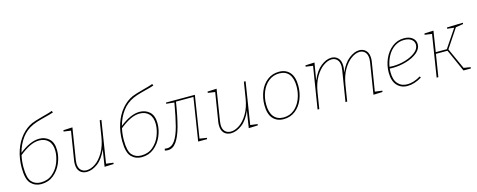

<svg xmlns="http://www.w3.org/2000/svg" viewBox="-33 -1470 5417 2179"><g transform="rotate(-15 2675.0 -380.0)"><path d="M526 -318Q526 -243 494 -168Q462 -93 400.5 -43.5Q339 6 255 6Q183 6 134.5 -43.5Q86 -93 86 -230Q86 -339 117.5 -432Q149 -525 205.5 -591.5Q262 -658 334 -690Q371 -706 469 -732Q480 -735 517.5 -745Q555 -755 583 -766L591 -746Q556 -733 485 -716Q477 -714 445 -705.5Q413 -697 387 -688.5Q361 -680 342 -671Q259 -634 206 -562Q153 -490 128 -396Q257 -498 362 -498Q431 -498 478.5 -454.5Q526 -411 526 -318ZM505 -317Q505 -395 465 -437Q425 -479 357 -479Q301 -479 243 -450Q185 -421 122 -370Q107 -303 107 -231Q107 -105 147.5 -59.5Q188 -14 255 -14Q338 -14 394.5 -63Q451 -112 478 -182.5Q505 -253 505 -317Z M1023 -28 1107 -17 1105 -2 998 2 1029 -196Q985 -92 919.5 -43Q854 6 790 6Q740 6 709.5 -25Q679 -56 679 -117Q679 -141 683 -162L736 -493L652 -505L654 -520L761 -525L703 -161Q699 -131 699 -120Q699 -66 725 -39.5Q751 -13 793 -13Q842 -13 895 -48.5Q948 -84 991 -157Q1034 -230 1051 -335L1081 -522H1101Z M1706 -318Q1706 -243 1674 -168Q1642 -93 1580.5 -43.5Q1519 6 1435 6Q1363 6 1314.5 -43.5Q1266 -93 1266 -230Q1266 -339 1297.5 -432Q1329 -525 1385.5 -591.5Q1442 -658 1514 -690Q1551 -706 1649 -732Q1660 -735 1697.5 -745Q1735 -755 1763 -766L1771 -746Q1736 -733 1665 -716Q1657 -714 1625 -705.5Q1593 -697 1567 -688.5Q1541 -680 1522 -671Q1439 -634 1386 -562Q1333 -490 1308 -396Q1437 -498 1542 -498Q1611 -498 1658.5 -454.5Q1706 -411 1706 -318ZM1685 -317Q1685 -395 1645 -437Q1605 -479 1537 -479Q1481 -479 1423 -450Q1365 -421 1302 -370Q1287 -303 1287 -231Q1287 -105 1327.5 -59.5Q1368 -14 1435 -14Q1518 -14 1574.5 -63Q1631 -112 1658 -182.5Q1685 -253 1685 -317Z M2121 -28 2205 -15 2203 0H2098L2177 -503H1972Q1944 -327 1914 -218Q1884 -109 1842.5 -51.5Q1801 6 1742 6Q1728 6 1706 1L1711 -20Q1723 -17 1736 -17Q1794 -17 1832 -73Q1870 -129 1896.5 -229Q1923 -329 1952 -498L1858 -508L1860 -522H2199Z M2717 -28 2801 -17 2799 -2 2692 2 2723 -196Q2679 -92 2613.5 -43Q2548 6 2484 6Q2434 6 2403.5 -25Q2373 -56 2373 -117Q2373 -141 2377 -162L2430 -493L2346 -505L2348 -520L2455 -525L2397 -161Q2393 -131 2393 -120Q2393 -66 2419 -39.5Q2445 -13 2487 -13Q2536 -13 2589 -48.5Q2642 -84 2685 -157Q2728 -230 2745 -335L2775 -522H2795Z M3360 -318Q3360 -235 3330 -160.5Q3300 -86 3241.5 -40Q3183 6 3103 6Q3024 6 2977.5 -46.5Q2931 -99 2931 -205Q2931 -288 2961 -362.5Q2991 -437 3049.5 -482.5Q3108 -528 3188 -528Q3268 -528 3314 -475Q3360 -422 3360 -318ZM2952 -208Q2952 -114 2992 -63.5Q3032 -13 3107 -13Q3178 -13 3230.5 -55.5Q3283 -98 3311 -167.5Q3339 -237 3339 -315Q3339 -410 3300 -459.5Q3261 -509 3185 -509Q3113 -509 3060 -466Q3007 -423 2979.5 -354Q2952 -285 2952 -208Z M4181 -28 4266 -17 4264 -2 4157 2 4215 -361Q4219 -391 4219 -402Q4219 -455 4194 -482Q4169 -509 4130 -509Q4084 -509 4032 -472.5Q3980 -436 3937.5 -363.5Q3895 -291 3879 -187L3849 0H3829L3887 -361Q3891 -391 3891 -402Q3891 -455 3866 -482Q3841 -509 3802 -509Q3756 -509 3704 -473Q3652 -437 3609.5 -364Q3567 -291 3551 -187L3521 0H3501L3580 -493L3496 -505L3498 -520L3605 -525L3571 -322Q3615 -428 3679 -478Q3743 -528 3803 -528Q3850 -528 3880.5 -496.5Q3911 -465 3911 -404Q3911 -381 3907 -360L3902 -328Q3946 -430 4009.5 -479Q4073 -528 4131 -528Q4178 -528 4208.5 -496.5Q4239 -465 4239 -404Q4239 -381 4235 -360Z M4412 -237Q4410 -209 4410 -195Q4410 -105 4451 -59Q4492 -13 4561 -13Q4635 -13 4718 -63L4727 -47Q4638 6 4559 6Q4482 6 4435.5 -45.5Q4389 -97 4389 -196Q4389 -279 4422.5 -356Q4456 -433 4517 -480.5Q4578 -528 4656 -528Q4718 -528 4754.5 -498.5Q4791 -469 4791 -423Q4791 -368 4739.5 -325.5Q4688 -283 4608.5 -259.5Q4529 -236 4449 -236ZM4415 -257Q4441 -255 4457 -255Q4528 -255 4601 -276.5Q4674 -298 4722 -336Q4770 -374 4770 -422Q4770 -461 4738.5 -485Q4707 -509 4653 -509Q4590 -509 4539.5 -474.5Q4489 -440 4457.5 -382.5Q4426 -325 4415 -257Z M5347 -510 5259 -496 5112 -275 5224 -28 5304 -15 5302 0H5215L5098 -263H4962L4920 0H4900L4978 -493L4894 -505L4896 -520L5003 -525L4965 -282H5095L5239 -496L5159 -505L5161 -520L5349 -525Z"/></g></svg>

Font: Bitter Pro Thin
Style: Italic
Weight: 250
Italic angle: -9°
Designer: Sol Matas, and Bitter project Authors
Foundry: Sol Matas
Version: Version 1.010